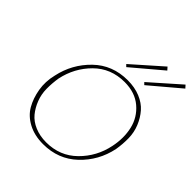

<svg xmlns="http://www.w3.org/2000/svg" viewBox="-241 -1059 1220 1220"><g transform="rotate(45 368.5 -449.0)"><path d="M375 -715 361 -729 558 -903 575 -884ZM537 -715 523 -729 720 -903 737 -884ZM347 5Q270 5 212.5 -25.5Q155 -56 126 -106.5Q97 -157 86 -222Q75 -287 92 -356Q119 -483 211.5 -573Q304 -663 441 -663Q504 -663 554 -642.5Q604 -622 635 -586.5Q666 -551 685 -504.5Q704 -458 705 -406.5Q706 -355 697 -301Q670 -172 576.5 -83.5Q483 5 347 5ZM353 -17Q476 -17 559.5 -99.5Q643 -182 667 -299Q685 -385 667.5 -461.5Q650 -538 589.5 -589.5Q529 -641 435 -641Q312 -641 229.5 -559Q147 -477 122 -359Q114 -308 114.5 -259.5Q115 -211 132 -167Q149 -123 176.5 -89.5Q204 -56 250 -36.5Q296 -17 353 -17Z"/></g></svg>

Font: EauTestText Extralight
Style: Italic
Weight: 250
Italic angle: -12°
Designer: Christian Thalmann (Catharsis Fonts)
Version: Version 0.001;PS 000.001;hotconv 1.0.88;makeotf.lib2.5.64775